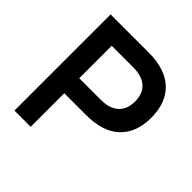

<svg xmlns="http://www.w3.org/2000/svg" viewBox="-189 -868 1017 1017"><g transform="rotate(45 319.0 -360.0)"><path d="M190.4 0H68.8V-720.2H353.5Q479 -720.2 543.7 -658.7Q608.4 -597.2 608.4 -485.4Q608.4 -374 543.7 -312.7Q479 -251.5 353.5 -251.5H190.4ZM190.4 -606.9V-363.8H352.5Q417.5 -363.8 452.1 -395.3Q486.8 -426.8 486.8 -485.4Q486.8 -544.4 452.1 -575.7Q417.5 -606.9 352.5 -606.9Z"/></g></svg>

Font: Vela Sans Bd
Style: Bold
Weight: 700
Designer: Principal design: Mikhail Sharanda - project Manrope.
Design modification: Ravid Balaliev
Foundry: Mikhail Sharanda
Version: Version 1.001